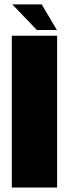

<svg xmlns="http://www.w3.org/2000/svg" viewBox="-20 -834 308 854"><path d="M32.5 0H234V-675H32.5ZM144 -700.5H233L165.5 -814.5H34.5Z"/></svg>

Font: Anybody Condensed Black
Style: Regular
Weight: 900
Width: 3
Designer: Tyler Finck
Foundry: Etcetera Type Company
Version: Version 1.113;gftools[0.9.25]